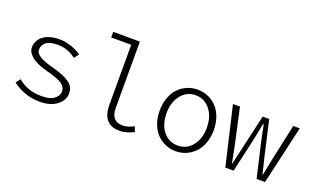

<svg xmlns="http://www.w3.org/2000/svg" viewBox="-80 -1142 2558 1569"><g transform="rotate(20 1199.0 -358.0)"><path d="M314.9 13.2Q187.5 13.2 79.1 -66.9L108.9 -106.9Q151.9 -71.3 200.9 -53.2Q250 -35.2 317.9 -35.2Q386.7 -35.2 423.8 -62Q460.9 -88.9 460.9 -130.9Q460.9 -165.5 425 -191.2Q389.2 -216.8 293.9 -241.2Q239.3 -255.4 198.2 -274.9Q157.2 -294.4 131.6 -322.5Q106 -350.6 106 -382.8Q106 -443.4 156.5 -482.7Q207 -522 300.8 -522Q349.1 -522 400.6 -504.4Q452.1 -486.8 488.8 -460L458 -418.9Q387.2 -475.1 299.8 -475.1Q229 -475.1 198 -450.2Q167 -425.3 167 -386.2Q167 -353.5 206.8 -329.8Q246.6 -306.2 323.2 -286.1Q430.7 -257.3 475.8 -222.9Q521 -188.5 521 -134.8Q521 -72.3 465.6 -29.5Q410.2 13.2 314.9 13.2Z M1009.8 13.2Q937.5 13.2 899.7 -29.5Q861.8 -72.3 861.8 -158.2V-680.2H687.5V-729H919.4V-152.8Q919.4 -36.1 1020.5 -36.1Q1062 -36.1 1117.7 -64L1133.8 -19Q1104 -6.8 1092.5 -2.2Q1081.1 2.4 1057.1 7.8Q1033.2 13.2 1009.8 13.2Z M1264.2 -253.9Q1264.2 -316.4 1283 -367.7Q1301.8 -418.9 1334 -452.4Q1366.2 -485.8 1408.7 -503.9Q1451.2 -522 1499 -522Q1546.9 -522 1589.4 -503.9Q1631.8 -485.8 1664.3 -452.4Q1696.8 -418.9 1715.6 -367.7Q1734.4 -316.4 1734.4 -253.9Q1734.4 -192.4 1715.6 -141.4Q1696.8 -90.3 1664.3 -56.9Q1631.8 -23.4 1589.4 -5.1Q1546.9 13.2 1499 13.2Q1451.2 13.2 1408.7 -5.1Q1366.2 -23.4 1334 -56.9Q1301.8 -90.3 1283 -141.4Q1264.2 -192.4 1264.2 -253.9ZM1674.3 -253.9Q1674.3 -351.1 1625 -412.1Q1575.7 -473.1 1499 -473.1Q1422.4 -473.1 1373.3 -412.1Q1324.2 -351.1 1324.2 -253.9Q1324.2 -156.7 1373 -96.4Q1421.9 -36.1 1499 -36.1Q1576.2 -36.1 1625.2 -96.7Q1674.3 -157.2 1674.3 -253.9Z M1927.7 0 1808.6 -509.8H1869.6L1939.9 -189Q1961.9 -82.5 1966.8 -51.8H1970.7Q1993.2 -155.8 2002 -189L2071.8 -496.1H2128.9L2198.7 -189Q2205.6 -163.1 2216.6 -116.5Q2227.5 -69.8 2231.9 -51.8H2235.8Q2247.6 -111.3 2263.7 -189L2333 -509.8H2389.6L2272.9 0H2199.7L2130.9 -296.9Q2103.5 -431.2 2100.6 -442.9H2096.7Q2077.6 -344.7 2066.9 -295.9L2000 0Z"/></g></svg>

Font: Office Code Pro D Light
Style: Regular
Weight: 300
Designer: Nathan Rutzky & Paul D. Hunt
Foundry: Adobe Systems Incorporated
Version: Version 1.004;PS 001.004;hotconv 1.0.70;makeotf.lib2.5.58329